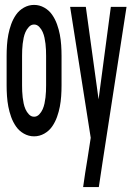

<svg xmlns="http://www.w3.org/2000/svg" viewBox="-20 -548 540 783"><path d="M119 8Q97 8 77.5 -3Q58 -14 45.5 -32Q33 -50 25.5 -71Q18 -92 14 -113Q10 -134 8.5 -156Q7 -178 7 -200V-320Q7 -342 8.5 -364Q10 -386 14 -407Q18 -428 25.5 -449Q33 -470 45.5 -488Q58 -506 77.5 -517Q97 -528 119 -528Q141 -528 160.5 -517Q180 -506 192.5 -488Q205 -470 212.5 -449Q220 -428 224 -407Q228 -386 229.5 -364Q231 -342 231 -320V-200Q231 -178 229.5 -156Q228 -134 224 -113Q220 -92 212.5 -71Q205 -50 192.5 -32Q180 -14 160.5 -3Q141 8 119 8ZM119 -72Q131 -72 140 -81.5Q149 -91 154 -102.5Q159 -114 161.5 -126Q164 -138 165.5 -150.5Q167 -163 167.5 -175.5Q168 -188 168 -200V-320Q168 -332 167.5 -344.5Q167 -357 165.5 -369.5Q164 -382 161.5 -394Q159 -406 154 -417.5Q149 -429 140 -438.5Q131 -448 119 -448Q107 -448 98 -438.5Q89 -429 84 -417.5Q79 -406 76.5 -394Q74 -382 72.5 -369.5Q71 -357 70.5 -344.5Q70 -332 70 -320V-200Q70 -188 70.5 -175.5Q71 -163 72.5 -150.5Q74 -138 76.5 -126Q79 -114 84 -102.5Q89 -91 98 -81.5Q107 -72 119 -72ZM319 215Q323 186 327.5 156.5Q332 127 337 98L350 14L266 -520H330L382 -143L432 -520H496L398 115L383 215Z"/></svg>

Font: Iosevka SS10 Medium
Style: Regular
Weight: 500
Monospace: yes
Designer: Belleve Invis
Foundry: Belleve Invis
Version: Version 28.0.6; ttfautohint (v1.8.4)